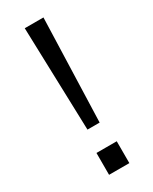

<svg xmlns="http://www.w3.org/2000/svg" viewBox="-174 -694 587 738"><g transform="rotate(-30 120.0 -325.0)"><path d="M146 -192H92L78 -650H161ZM77 -97H167V0H77Z"/></g></svg>

Font: Zilla Slab Regular
Style: Regular
Weight: 400
Designer: Typotheque.com
Foundry: Typotheque type foundry
Version: Version 1.0; 2017